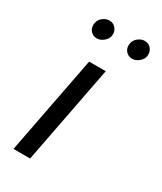

<svg xmlns="http://www.w3.org/2000/svg" viewBox="-145 -594 547 650"><g transform="rotate(30 128.5 -269.5)"><path d="M21 0ZM86 0H21L95 -384H160ZM45 -498Q45 -504 46 -507Q48 -520 60 -529.5Q72 -539 85 -539Q102 -539 111.5 -526.5Q121 -514 118 -497Q115 -484 103 -474.5Q91 -465 78 -465Q64 -465 54.5 -474.5Q45 -484 45 -498ZM183 -498Q183 -504 184 -507Q186 -520 198 -529.5Q210 -539 223 -539Q240 -539 249.5 -526.5Q259 -514 256 -497Q253 -484 241 -474.5Q229 -465 216 -465Q202 -465 192.5 -474.5Q183 -484 183 -498Z"/></g></svg>

Font: Cambay Devanagari
Style: Italic
Weight: 400
Italic angle: -11°
Designer: Pooja Saxena
Foundry: Pooja Saxena
Version: Version 1.018;PS 001.018;hotconv 1.0.70;makeotf.lib2.5.58329